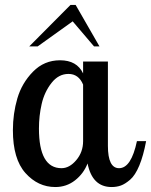

<svg xmlns="http://www.w3.org/2000/svg" viewBox="-20 -748 609 774"><path d="M32 -223Q32 -290 50 -351.5Q68 -413 113 -459Q158 -505 222 -505Q290 -505 315 -452V-500H415V-160Q415 -70 460 -70Q509 -70 532 -179H569Q558 -120 541.5 -80.5Q525 -41 504.5 -23.5Q484 -6 467 0Q450 6 430 6Q352 6 333 -89Q317 -48 282.5 -21Q248 6 203 6Q133 6 82.5 -50.5Q32 -107 32 -223ZM98 -561 264 -728H285L381 -561H359L273 -662L132 -561ZM137 -230Q137 -70 228 -70Q260 -70 287.5 -102.5Q315 -135 315 -179V-407Q297 -450 256 -450Q216 -450 187.5 -413.5Q159 -377 148 -329Q137 -281 137 -230Z"/></svg>

Font: Lobster Two
Style: Regular
Weight: 400
Designer: Pablo Impallari
Foundry: Pablo Impallari. www.impallari.com
Version: Version 1.006